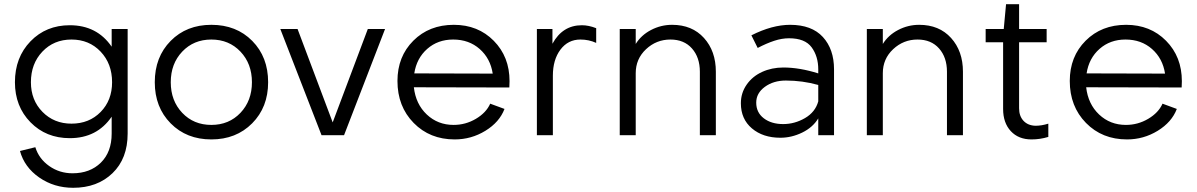

<svg xmlns="http://www.w3.org/2000/svg" viewBox="-20 -643 5691 913"><path d="M75 75 148 57Q165 112 214 146.5Q263 181 325 181Q408 181 459.5 130.5Q511 80 511 -8V-88Q441 14 312 14Q199 14 125 -61.5Q51 -137 51 -252Q51 -370 125 -446.5Q199 -523 312 -523Q441 -523 511 -421V-505H587V-8Q587 111 515 180.5Q443 250 328 250Q237 250 166.5 201Q96 152 75 75ZM320 -55Q404 -55 458.5 -110.5Q513 -166 513 -252Q513 -340 458.5 -397.5Q404 -455 320 -455Q236 -455 181.5 -397.5Q127 -340 127 -252Q127 -167 182 -111Q237 -55 320 -55Z M1255 -252Q1255 -133 1179 -56.5Q1103 20 985 20Q867 20 791.5 -56.5Q716 -133 716 -252Q716 -372 791.5 -448.5Q867 -525 985 -525Q1104 -525 1179.5 -448.5Q1255 -372 1255 -252ZM1178 -252Q1178 -340 1123.5 -397.5Q1069 -455 985 -455Q901 -455 846.5 -397.5Q792 -340 792 -252Q792 -164 846.5 -106.5Q901 -49 985 -49Q1069 -49 1123.5 -106.5Q1178 -164 1178 -252Z M1729 -505H1811L1616 0H1509L1313 -505H1395L1562 -61Z M2137 -49Q2194 -49 2243 -78Q2292 -107 2311 -150L2379 -125Q2355 -62 2288 -21Q2221 20 2142 20Q2024 20 1947 -58.5Q1870 -137 1870 -258Q1870 -374 1945.5 -449.5Q2021 -525 2138 -525Q2253 -525 2328 -449Q2403 -373 2403 -257Q2403 -238 2402 -227L1948 -228Q1957 -148 2009.5 -98.5Q2062 -49 2137 -49ZM1950 -294 2323 -293Q2312 -365 2261 -410Q2210 -455 2135 -455Q2062 -455 2011.5 -410.5Q1961 -366 1950 -294Z M2747 -523Q2779 -523 2815 -509V-439Q2780 -455 2740 -455Q2681 -455 2645 -407Q2609 -359 2609 -283V0H2533V-505H2607V-435Q2655 -523 2747 -523Z M3176 -525Q3271 -525 3327.5 -462.5Q3384 -400 3384 -302V0H3308V-302Q3308 -370 3270.5 -412.5Q3233 -455 3168 -455Q3101 -455 3052 -409Q3003 -363 3003 -295V0H2927V-505H3003V-434Q3029 -476 3076 -500.5Q3123 -525 3176 -525Z M3946 -313V0H3871V-80Q3845 -37 3794.5 -12.5Q3744 12 3691 12Q3608 12 3555.5 -32.5Q3503 -77 3503 -152Q3503 -201 3530.5 -240.5Q3558 -280 3604 -301Q3650 -322 3705 -322Q3782 -322 3871 -294V-313Q3871 -375 3839.5 -418Q3808 -461 3732 -461Q3698 -461 3661.5 -449Q3625 -437 3583 -415L3553 -475Q3652 -525 3737 -525Q3840 -525 3893 -467Q3946 -409 3946 -313ZM3871 -161V-239Q3796 -260 3717 -260Q3658 -260 3617 -230Q3576 -200 3576 -155Q3576 -108 3612 -80.5Q3648 -53 3704 -53Q3759 -53 3808 -81.5Q3857 -110 3871 -161Z M4351 -525Q4446 -525 4502.5 -462.5Q4559 -400 4559 -302V0H4483V-302Q4483 -370 4445.5 -412.5Q4408 -455 4343 -455Q4276 -455 4227 -409Q4178 -363 4178 -295V0H4102V-505H4178V-434Q4204 -476 4251 -500.5Q4298 -525 4351 -525Z M4750 -125V-442H4667V-505H4753L4764 -623H4826V-505H4957V-442H4826V-128Q4826 -91 4847 -68.5Q4868 -46 4904 -45Q4933 -45 4965 -55V8Q4926 20 4885 20Q4823 20 4786.5 -19.5Q4750 -59 4750 -125Z M5334 -49Q5391 -49 5440 -78Q5489 -107 5508 -150L5576 -125Q5552 -62 5485 -21Q5418 20 5339 20Q5221 20 5144 -58.5Q5067 -137 5067 -258Q5067 -374 5142.5 -449.5Q5218 -525 5335 -525Q5450 -525 5525 -449Q5600 -373 5600 -257Q5600 -238 5599 -227L5145 -228Q5154 -148 5206.5 -98.5Q5259 -49 5334 -49ZM5147 -294 5520 -293Q5509 -365 5458 -410Q5407 -455 5332 -455Q5259 -455 5208.5 -410.5Q5158 -366 5147 -294Z"/></svg>

Font: Metropolitano
Style: Regular
Weight: 400
Designer: Fonts by Alex Slobzheninov & Chris M. Simpson / Changes by Cristiano Sobral
Foundry: Fonts by Alex Slobzheninov & Chris M. Simpson / Changes by Cristiano Sobral
Version: Version 1.00;August 30, 2020;FontCreator 13.0.0.2681 64-bit